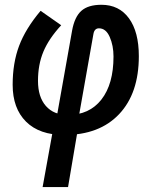

<svg xmlns="http://www.w3.org/2000/svg" viewBox="-20 -547 626 792"><path d="M260.7 224.6H155.8L199.2 -15.1H301.3ZM147.5 -502.4 232.4 -442.9Q181.2 -387.2 158.9 -333.7Q136.7 -280.3 136.7 -213.4Q136.7 -147 169.2 -109.9Q201.7 -72.8 259.8 -72.8Q348.6 -72.8 398.4 -136.5Q448.2 -200.2 448.2 -314Q448.2 -358.9 432.6 -394.5Q417 -430.2 388.2 -430.2Q369.1 -430.2 365.2 -405.8L302.2 -49.8H211.4L277.3 -420.4Q287.6 -477.5 315.7 -502.4Q343.8 -527.3 398.4 -527.3Q471.2 -527.3 512 -471.4Q552.7 -415.5 552.7 -315.4Q552.7 -162.1 471.4 -76.2Q390.1 9.8 245.1 9.8Q142.6 9.8 87.4 -45.2Q32.2 -100.1 32.2 -197.3Q32.2 -287.1 58.8 -357.9Q85.4 -428.7 147.5 -502.4Z"/></svg>

Font: Cascadia Code PL
Style: Italic
Weight: 400
Italic angle: -10°
Monospace: yes
Designer: Aaron Bell
Foundry: Saja Typeworks
Version: Version 2404.023